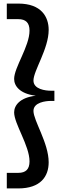

<svg xmlns="http://www.w3.org/2000/svg" viewBox="-20 -806 339 1073"><path d="M180 -271C90 -261 59 -216 59 -178C59 -114 145 8 145 96C145 140 124 160 82 160H18V247H82C207 247 252 180 252 101C252 -7 167 -132 167 -186C167 -234 235 -242 265 -242H284V-299H265C234 -299 167 -307 167 -356C167 -411 252 -533 252 -639C252 -711 212 -786 82 -786H18V-699H82C124 -699 145 -679 145 -635C145 -547 59 -429 59 -365C59 -326 90 -282 180 -271Z"/></svg>

Font: Zilla Slab Bold
Style: Regular
Weight: 700
Designer: Typotheque.com
Foundry: Typotheque type foundry
Version: Version 1.3; 2018